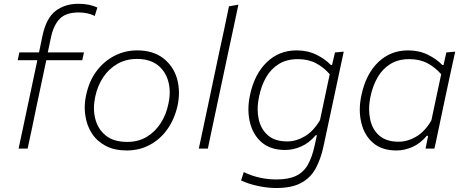

<svg xmlns="http://www.w3.org/2000/svg" viewBox="-20 -764 2395 987"><path d="M75.5 0Q87.5 -56 98.5 -107.5Q109.5 -159 122.5 -221L133 -270.5Q142.5 -315.5 152 -360Q161 -404 172 -454.5H71L79.5 -494.5H180.5Q184.5 -514 189 -535Q193.5 -556 198 -578.5Q217.5 -671 265.8 -707.8Q314 -744.5 382.5 -744.5Q440.5 -744.5 480.5 -725L467 -682Q432 -700 384.5 -700Q319 -700 287.2 -667.5Q255.5 -635 242 -572Q238 -552.5 233 -528.8Q228 -505 225.5 -494.5H411.5L403 -454.5H218L168.5 -221Q155.5 -159 145 -107.5Q134 -56 122 0Z M631.5 9.5Q568.5 9.5 523.8 -14Q479 -37.5 452.8 -77.5Q426.5 -117.5 419 -168.5Q415.5 -189 415.5 -210.5Q415.5 -241.5 422.5 -273.5Q437.5 -347 476.5 -398.8Q515.5 -450.5 569.8 -477.8Q624 -505 684.5 -505Q766 -505 818 -465.5Q870 -426 889.5 -361.5Q900 -326 900 -287Q900 -255.5 893 -222Q878 -153.5 841.5 -101.2Q805 -49 751.2 -19.8Q697.5 9.5 631.5 9.5ZM634 -34.5Q691.5 -34.5 734.8 -60.8Q778 -87 806.2 -131Q834.5 -175 845.5 -229.5Q852.5 -261 852.5 -289.5Q852.5 -319.5 845 -346Q830.5 -398.5 790 -429.8Q749.5 -461 684 -461Q627.5 -461 583.2 -435.5Q539 -410 510 -366Q481 -322 469.5 -266.5Q463 -236.5 463 -208.5Q463 -179 470 -152.5Q483.5 -99.5 524 -67Q564.5 -34.5 634 -34.5Z M1002 0Q1014 -56 1025 -108Q1036 -160 1049 -221L1106.5 -493.5L1133 -616Q1145.5 -675.5 1157 -731.5L1205.5 -740Q1192.5 -678.5 1179.8 -618.5Q1167 -558.5 1153 -494L1095 -220.5Q1082 -158.5 1071 -107.5Q1060 -56 1048.5 0Z M1400.5 202.5Q1354.5 202.5 1305 191.8Q1255.5 181 1219.5 163.5L1233 120.5Q1273 140 1315.5 149.2Q1358 158.5 1400 158.5Q1463.5 158.5 1502 140Q1540.5 121.5 1562.5 82.8Q1584.5 44 1597.5 -16L1609 -68.5H1602.5Q1569.5 -29 1528.2 -11Q1487 7 1446 7Q1370.5 7 1325 -32.5Q1279.5 -72 1264.5 -136.5Q1257 -168 1257 -202Q1257 -237 1265 -274.5Q1287.5 -382 1350.8 -443.5Q1414 -505 1505 -505Q1561.5 -505 1607 -482.5Q1652.5 -460 1680.5 -430H1687L1702 -494.5L1747 -498.5Q1734.5 -440.5 1723 -386.5Q1711.5 -332 1698.5 -271L1643 -12Q1629 54 1602.8 102Q1576.5 150 1528.2 176.2Q1480 202.5 1400.5 202.5ZM1456.5 -37Q1502 -37 1546.5 -63Q1591 -89 1625 -146.5L1675 -382.5Q1644.5 -417.5 1604.8 -438.8Q1565 -460 1511 -460Q1454 -460 1413.8 -435.2Q1373.5 -410.5 1348.5 -367.5Q1323.5 -324.5 1312.5 -270.5Q1304.5 -234.5 1304.5 -202.5Q1304.5 -177 1309.5 -153.5Q1320.5 -100.5 1356.8 -68.8Q1393 -37 1456.5 -37Z M2167.5 0Q2170 -13.5 2173 -27L2181 -66H2174Q2141 -26.5 2100.2 -8.5Q2059.5 9.5 2018 9.5Q1942.5 9.5 1897 -30.2Q1851.5 -70 1837 -135Q1829.5 -166 1829.5 -200Q1829.5 -236 1838 -274.5Q1860.5 -382.5 1923.8 -443.8Q1987 -505 2078 -505Q2134.5 -505 2179.8 -482.5Q2225 -460 2253.5 -430H2260L2274.5 -494.5L2320 -498.5Q2307.5 -440.5 2295.5 -386.5Q2283 -332 2270.5 -270.5L2219.5 -28.5Q2216.5 -14 2213 0ZM2029 -35.5Q2075 -35.5 2119.5 -61.5Q2164 -87.5 2197.5 -145L2248 -382.5Q2217.5 -417.5 2177.8 -438.8Q2138 -460 2084 -460Q2027 -460 1986.8 -435Q1946.5 -410 1921.5 -367Q1896.5 -324 1885 -269.5Q1877.5 -234 1877.5 -202.5Q1877.5 -176.5 1882.5 -152.5Q1893 -99 1929.5 -67.2Q1966 -35.5 2029 -35.5Z"/></svg>

Font: Heraclito ExtraLight
Style: Italic
Weight: 200
Italic angle: -12°
Designer: Kostas Bartsokas (font) & Cristiano Sobral (main changes)
Foundry: Kostas Bartsokas (font) & Cristiano Sobral (main changes)
Version: Version 1.00;July 8, 2020;FontCreator 13.0.0.2655 64-bit